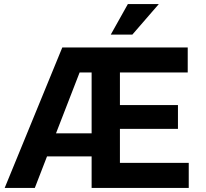

<svg xmlns="http://www.w3.org/2000/svg" viewBox="-20 -923 1010 943"><path d="M3 0 286 -690H902V-567H569V-407H854V-290H569V-123H907V0H430V-155H211L151 0ZM255 -268H430V-567H371ZM524 -753 608 -903H760L630 -753Z"/></svg>

Font: Radio Canada SemiBold
Style: Regular
Weight: 600
Designer: Charles Daoud, Etienne Aubert Bonn, Alexandre Saumier Demers, Jacques Le Bailly
Foundry: Radio-Canada
Version: Version 2.104; ttfautohint (v1.8.4.7-5d5b);gftools[0.9.28.de